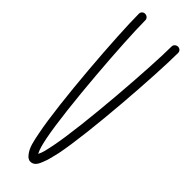

<svg xmlns="http://www.w3.org/2000/svg" viewBox="-375 -1189 1211 1211"><g transform="rotate(45 230.0 -584.0)"><path d="M83 -1170C67 -1170 55 -1158 55 -1142C55 -952 97 -388 143 -162C155 -102 163 -56 193 -20C201 -10 213 2 231 2C265 2 279 -30 289 -56C301 -84 309 -120 319 -162C365 -388 405 -952 405 -1142C405 -1158 393 -1170 377 -1170C361 -1170 347 -1158 347 -1142C347 -962 305 -394 261 -174C251 -126 245 -94 231 -68C217 -94 209 -126 199 -174C155 -394 113 -960 113 -1142C113 -1158 99 -1170 83 -1170Z"/></g></svg>

Font: bauhaus_2017
Style: _regular
Weight: 400
Version: Version 1.0